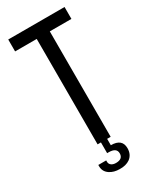

<svg xmlns="http://www.w3.org/2000/svg" viewBox="-219 -762 811 992"><g transform="rotate(-30 186.0 -266.0)"><path d="M204 0V38Q271 38 271 94Q271 132 244 152Q220 169 183 168Q148 168 124 152Q97 134 97 102V94H144V102Q144 117 157 125Q167 131 182 131Q223 131 223 97Q223 64 176 64H167V0H147V-629H18V-700H354V-629H225V0Z"/></g></svg>

Font: Adderley Regular
Style: Regular
Weight: 400
Designer: gorohovskiy
Version: Version 1.003 November 13, 2017